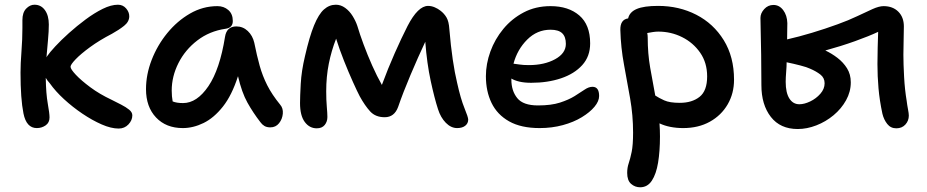

<svg xmlns="http://www.w3.org/2000/svg" viewBox="-20 -533 3928 814"><path d="M136 10Q92 10 79.5 -52Q67 -114 67 -225Q67 -263 71 -315Q75 -367 75 -414Q75 -422 75 -430.5Q75 -439 75 -448Q75 -480 91 -496.5Q107 -513 126 -513Q154 -513 170.5 -490Q187 -467 187 -429Q187 -401 183.5 -363.5Q180 -326 177 -290L180 -295Q190 -310 214.5 -336.5Q239 -363 272.5 -393Q306 -423 343 -450.5Q380 -478 415.5 -495.5Q451 -513 480 -513Q501 -513 514.5 -497.5Q528 -482 528 -464Q528 -441 506 -423.5Q484 -406 455 -390Q401 -362 361.5 -333Q322 -304 300.5 -281.5Q279 -259 279 -250Q279 -240 301.5 -216Q324 -192 363 -163Q402 -134 453 -110Q473 -100 493.5 -89.5Q514 -79 527.5 -68Q541 -57 541 -44Q541 -23 524.5 -5.5Q508 12 483 12Q451 12 411 -5.5Q371 -23 329.5 -51Q288 -79 251.5 -112.5Q215 -146 191 -180Q180 -192 174 -203Q175 -136 182.5 -94Q190 -52 190 -35Q190 -13 173.5 -1.5Q157 10 136 10Z M755 10Q684 10 641.5 -35Q599 -80 599 -155Q599 -217 623 -279Q647 -341 689 -392.5Q731 -444 785.5 -475.5Q840 -507 902 -507Q929 -507 948 -490.5Q967 -474 967 -444Q967 -415 936 -411Q868 -401 816.5 -361.5Q765 -322 736.5 -265.5Q708 -209 708 -149Q708 -136 709 -125Q710 -114 712 -103Q729 -96 756 -96Q815 -96 863.5 -167.5Q912 -239 934 -377Q941 -421 982 -421Q1010 -421 1030.5 -401.5Q1051 -382 1058 -352Q1069 -297 1081 -254Q1093 -211 1113 -171.5Q1133 -132 1168 -89Q1181 -74 1179 -51Q1177 -28 1163 -10.5Q1149 7 1126 7Q1111 7 1101 1Q1091 -5 1084 -15Q1053 -55 1029 -98Q1005 -141 989 -210Q963 -129 925 -81Q887 -33 843 -11.5Q799 10 755 10Z M1323 11Q1292 11 1272 -16Q1252 -43 1252 -96Q1252 -123 1255 -177.5Q1258 -232 1273 -295Q1292 -378 1311.5 -425.5Q1331 -473 1353.5 -493Q1376 -513 1404 -513Q1425 -513 1443.5 -499.5Q1462 -486 1475 -465Q1488 -444 1495 -423Q1505 -389 1521.5 -344.5Q1538 -300 1558 -255Q1578 -210 1599 -173Q1625 -243 1653.5 -307.5Q1682 -372 1708 -423Q1752 -508 1795 -508Q1809 -508 1823 -502Q1837 -496 1847 -488Q1863 -476 1873 -459Q1883 -442 1885 -410Q1891 -338 1899.5 -280.5Q1908 -223 1918 -182Q1933 -114 1949 -75Q1965 -36 1965 -26Q1965 -10 1952.5 0Q1940 10 1918 10Q1892 10 1870 -12.5Q1848 -35 1837 -70Q1822 -116 1806 -190Q1790 -264 1783 -356Q1752 -290 1720.5 -215.5Q1689 -141 1668 -80Q1652 -36 1611 -36Q1572 -36 1549.5 -60.5Q1527 -85 1505 -125Q1495 -144 1476.5 -185Q1458 -226 1438.5 -275Q1419 -324 1405 -369Q1385 -318 1374 -263Q1363 -208 1363 -146Q1363 -109 1365.5 -80.5Q1368 -52 1368 -37Q1368 -17 1356.5 -3Q1345 11 1323 11Z M2268 10Q2189 10 2138.5 -18.5Q2088 -47 2064 -96.5Q2040 -146 2040 -210Q2040 -262 2059 -314.5Q2078 -367 2114 -410.5Q2150 -454 2200.5 -480.5Q2251 -507 2314 -507Q2390 -507 2436 -467.5Q2482 -428 2482 -349Q2482 -294 2448.5 -257Q2415 -220 2358.5 -201Q2302 -182 2232 -182Q2203 -182 2182 -187Q2161 -192 2148 -200V-195Q2148 -148 2173 -117Q2198 -86 2261 -86Q2317 -86 2354 -98Q2391 -110 2416 -125.5Q2441 -141 2458.5 -153Q2476 -165 2492 -165Q2520 -165 2520 -126Q2520 -104 2500.5 -80.5Q2481 -57 2446.5 -36Q2412 -15 2366 -2.5Q2320 10 2268 10ZM2314 -407Q2257 -407 2215 -365Q2173 -323 2157 -263Q2167 -262 2182.5 -259.5Q2198 -257 2222 -257Q2288 -257 2333.5 -282Q2379 -307 2379 -347Q2379 -377 2363.5 -392Q2348 -407 2314 -407Z M2694 261Q2672 261 2655.5 246.5Q2639 232 2639 200Q2639 178 2645.5 159Q2652 140 2658 111Q2664 82 2664 29Q2664 -44 2651.5 -115.5Q2639 -187 2625.5 -259Q2612 -331 2610 -406Q2609 -450 2643 -455Q2649 -482 2679.5 -495Q2710 -508 2770 -508Q2859 -508 2932 -470.5Q3005 -433 3048.5 -362.5Q3092 -292 3092 -195Q3092 -137 3065 -90.5Q3038 -44 2989.5 -17Q2941 10 2876 10Q2848 10 2822.5 5Q2797 0 2776 -10Q2778 19 2778 46Q2778 108 2770 156.5Q2762 205 2743.5 233Q2725 261 2694 261ZM2726 -374Q2726 -306 2736.5 -246Q2747 -186 2758 -128Q2773 -118 2796 -107.5Q2819 -97 2862 -97Q2914 -97 2946 -122.5Q2978 -148 2978 -209Q2978 -267 2948.5 -309.5Q2919 -352 2872 -375.5Q2825 -399 2771 -399Q2759 -399 2747 -397Q2735 -395 2724 -393Q2726 -384 2726 -374Z M3362 14Q3288 14 3248 -37.5Q3208 -89 3208 -172Q3208 -241 3207 -301.5Q3206 -362 3205 -403Q3204 -444 3204 -457Q3204 -477 3220 -494.5Q3236 -512 3259 -512Q3284 -512 3300.5 -490Q3317 -468 3318 -435Q3318 -421 3317.5 -403.5Q3317 -386 3317 -366Q3366 -377 3422.5 -394Q3479 -411 3531 -430Q3578 -447 3614.5 -464.5Q3651 -482 3679 -494.5Q3707 -507 3726 -507Q3765 -507 3788.5 -483.5Q3812 -460 3812 -421Q3812 -391 3811 -362Q3810 -333 3810 -301Q3810 -262 3813 -207Q3816 -152 3824 -105Q3826 -88 3829.5 -70Q3833 -52 3833 -43Q3833 -21 3818.5 -5Q3804 11 3780 11Q3756 11 3741.5 -7.5Q3727 -26 3721 -51Q3709 -107 3704.5 -158.5Q3700 -210 3700 -261Q3700 -293 3701 -331.5Q3702 -370 3703 -398Q3665 -380 3605 -358.5Q3545 -337 3479 -319Q3505 -307 3530 -288Q3555 -269 3571 -243.5Q3587 -218 3587 -184Q3587 -144 3567 -108Q3547 -72 3514 -44.5Q3481 -17 3441 -1.5Q3401 14 3362 14ZM3311 -186Q3311 -140 3326.5 -115.5Q3342 -91 3369 -91Q3390 -91 3415 -103Q3440 -115 3458 -135.5Q3476 -156 3476 -180Q3476 -203 3458 -217Q3440 -231 3414 -242Q3402 -248 3373 -255.5Q3344 -263 3315 -269Q3315 -252 3313 -228Q3311 -204 3311 -186Z"/></svg>

Font: Shantell Sans Normal
Style: Regular
Weight: 500
Designer: Stephen Nixon, Anya Danilova, Shantell Martin
Foundry: Arrow Type
Version: Version 1.009;[a7da0bfa3]